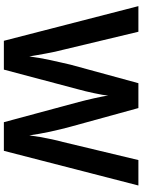

<svg xmlns="http://www.w3.org/2000/svg" viewBox="112 -866 754 1019"><g transform="rotate(90 489.5 -357.0)"><path d="M965 -714 781 0H629L522 -397Q518 -413 512.5 -434.5Q507 -456 502 -479Q497 -502 493 -522Q489 -542 488 -554Q487 -542 483.5 -522Q480 -502 475 -479Q470 -456 465 -434.5Q460 -413 455 -396L350 0H197L13 -714H149L245 -313Q250 -295 255 -271.5Q260 -248 264.5 -223.5Q269 -199 273 -176Q277 -153 280 -135Q283 -159 288 -188Q293 -217 299.5 -247Q306 -277 312.5 -305Q319 -333 324 -355L422 -714H554L653 -354Q659 -332 666 -303.5Q673 -275 679.5 -245Q686 -215 691 -186Q696 -157 699 -135Q702 -160 707.5 -191.5Q713 -223 720 -255.5Q727 -288 734 -313L830 -714Z"/></g></svg>

Font: Noto Sans Oriya SemiBold
Style: Regular
Weight: 600
Version: Version 2.003